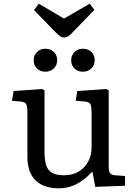

<svg xmlns="http://www.w3.org/2000/svg" viewBox="-20 -1010 743 1044"><path d="M300 14Q217 14 173 -29.5Q129 -73 129 -157V-396Q129 -432 122 -444Q115 -456 92 -458L45 -462L54 -515L209 -526L222 -519V-186Q222 -144 230 -115Q238 -86 261 -71.5Q284 -57 328 -57Q374 -57 407.5 -77Q441 -97 459.5 -131.5Q478 -166 478 -208V-396Q478 -428 472.5 -442Q467 -456 441 -458L392 -462L400 -515L558 -526L571 -519V-102Q571 -79 578 -69Q585 -59 605 -57L660 -53V0L498 6L483 -75H480Q451 -44 422 -24.5Q393 -5 363 4.5Q333 14 300 14ZM328 -806Q318 -806 308 -812.5Q298 -819 283 -834L165 -955L191 -990L328 -909L468 -990L493 -956L369 -828Q360 -818 350 -812Q340 -806 328 -806ZM431 -620Q403 -620 385 -637.5Q367 -655 367 -682Q367 -709 385 -727Q403 -745 431 -745Q459 -745 477 -727.5Q495 -710 495 -683Q495 -656 477 -638Q459 -620 431 -620ZM226 -620Q199 -620 181 -637.5Q163 -655 163 -682Q163 -709 181 -727Q199 -745 226 -745Q255 -745 273 -727.5Q291 -710 291 -683Q291 -656 273 -638Q255 -620 226 -620Z"/></svg>

Font: Literata Variable Black
Style: Regular
Weight: 900
Designer: Latin by Veronika Burian and Jose Scaglione. Greek by Irene Vlachou. Cyrillic by Vera Evstafieva.
Foundry: TypeTogether
Version: Version 3.021